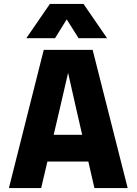

<svg xmlns="http://www.w3.org/2000/svg" viewBox="-20 -950 690 970"><path d="M130 -134V-269H541V-134ZM201 -698H448L625 0H457L366 -396L324 -582L281 -396L188 0H25ZM113 -757 232 -930H402L521 -757H377L317 -852L258 -757Z"/></svg>

Font: Azeret Mono
Style: Bold
Weight: 700
Designer: Martin Vácha
Foundry: Displaay
Version: Version 1.002